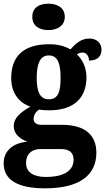

<svg xmlns="http://www.w3.org/2000/svg" viewBox="-25 -790 574 1046"><path d="M239 -626C286 -626 328 -649 328 -698C328 -749 286 -770 239 -770C189 -770 151 -749 151 -698C151 -649 189 -626 239 -626ZM221 236C410 236 500 163 500 42C500 -53 440 -110 312 -110H202C177 -110 158 -119 158 -142C158 -165 174 -186 189 -193C200 -190 229 -189 243 -189C383 -189 446 -262 446 -368C446 -425 423 -466 394 -494C402 -499 413 -504 426 -504C440 -504 460 -490 460 -460C511 -460 528 -488 528 -520C528 -552 505 -580 463 -580C417 -580 388 -554 359 -521C326 -539 291 -549 243 -549C101 -549 36 -482 36 -364C36 -281 81 -229 141 -209C87 -179 50 -148 50 -104C50 -56 88 -32 124 -18C45 -11 -5 32 -5 100C-5 189 69 236 221 236ZM241 -249C190 -249 175 -296 175 -364C175 -435 189 -488 241 -488C293 -488 305 -437 305 -365C305 -295 294 -249 241 -249ZM224 174C160 174 117 150 117 99C117 38 161 22 194 22H307C354 22 376 43 376 80C376 139 325 174 224 174Z"/></svg>

Font: Noto Serif Armenian SemiCondensed
Style: Bold
Weight: 700
Width: 4
Designer: Monotype Design Team
Foundry: Monotype Imaging Inc.
Version: Version 2.008